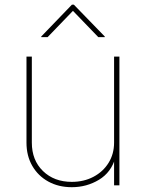

<svg xmlns="http://www.w3.org/2000/svg" viewBox="-20 -779 614 807"><path d="M281.7 7.8Q226.1 7.8 183.1 -15.9Q140.1 -39.6 115.7 -81.8Q91.3 -124 91.3 -179.7V-541H113.8V-179.7Q113.8 -105.5 160.6 -60.1Q207.5 -14.6 281.7 -14.6Q332.5 -14.6 372.8 -35.9Q413.1 -57.1 436.3 -94.5Q459.5 -131.8 459.5 -179.7V-541H481.9V0H459.5V-117.2H465.3Q447.8 -54.7 396 -23.4Q344.2 7.8 281.7 7.8ZM180.2 -623H153.3V-625.5L282.2 -759.3H290.5L420.4 -625.5V-623H393.1L286.6 -733.4Z"/></svg>

Font: Inter 17pt Thin
Style: Regular
Weight: 250
Version: Version 4.001;git-66647c0bb